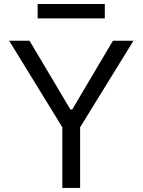

<svg xmlns="http://www.w3.org/2000/svg" viewBox="-20 -929 705 949"><path d="M25.4 -727.5H126L328.1 -387.7H336.9L538.1 -727.5H639.6L376 -299.8V0H288.1V-299.8ZM498 -909.2V-837.9H166V-909.2Z"/></svg>

Font: Inter V
Style: 
Weight: 400
Designer: Rasmus Andersson
Foundry: rsms
Version: Version 4.000;git-a3f224843